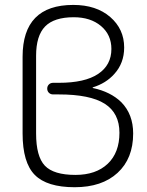

<svg xmlns="http://www.w3.org/2000/svg" viewBox="-20 -784 606 792"><path d="M288.1 -11.7Q173.8 -11.7 123.5 -62.5Q73.2 -113.3 73.2 -233.4V-549.8Q73.2 -763.7 282.2 -763.7Q377 -763.7 434.6 -713.9Q492.2 -664.1 492.2 -587.9Q492.2 -523.4 451.2 -478.5Q417 -440.4 363.3 -423.8Q362.3 -423.8 362.3 -422.4Q362.3 -420.9 363.3 -420.9Q436.5 -405.3 480.5 -362.3Q529.3 -312.5 529.3 -233.4Q529.3 -129.9 464.8 -70.8Q400.4 -11.7 288.1 -11.7ZM128.9 -553.7V-233.4Q128.9 -138.7 165 -100.6Q201.2 -62.5 291 -62.5Q376 -62.5 424.3 -108.4Q472.7 -154.3 472.7 -236.3Q472.7 -317.4 412.1 -356Q351.6 -394.5 222.7 -394.5H199.2Q188.5 -394.5 181.6 -401.4Q174.8 -408.2 174.8 -418.5Q174.8 -428.7 181.6 -435.5Q188.5 -442.4 199.2 -442.4H222.7Q330.1 -442.4 384.8 -479Q439.5 -515.6 439.5 -582Q439.5 -640.6 396.5 -676.8Q353.5 -712.9 284.2 -712.9Q203.1 -712.9 166 -674.8Q128.9 -636.7 128.9 -553.7Z"/></svg>

Font: irohamaru Light
Style: Regular
Weight: 200
Designer: [Source Han Sans]
Ryoko NISHIZUKA  (kana & ideographs); Paul D. Hunt (Latin, Greek & Cyrillic); Wenlong ZHANG  (bopomofo
Version: Version 1.01